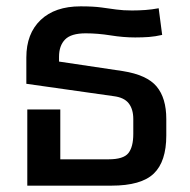

<svg xmlns="http://www.w3.org/2000/svg" viewBox="-20 -585 598 605"><path d="M66 0V-240H170V-83H322Q369 -83 384.5 -102.5Q400 -122 400 -163V-210Q400 -241 385.5 -259.5Q371 -278 338 -282L63 -321V-404Q63 -479 108 -522Q153 -565 234 -565Q274 -565 299.5 -561.5Q325 -558 346.5 -555Q368 -552 396 -552Q417 -552 438 -553.5Q459 -555 480 -559L491 -475Q469 -470 449.5 -468.5Q430 -467 406 -467Q369 -467 328.5 -473.5Q288 -480 250 -480Q204 -480 185 -460.5Q166 -441 166 -406V-391L367 -361Q443 -349 473.5 -312.5Q504 -276 504 -210V-158Q504 -76 464.5 -38Q425 0 331 0Z"/></svg>

Font: Noto Sans Thai Looped Medium
Style: Regular
Weight: 500
Designer: Sasikarn Vongin, Ben Mitchell
Foundry: The Fontpad Ltd
Version: Version 1.001; ttfautohint (v1.8.4.7-5d5b)